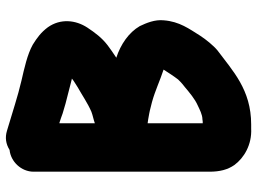

<svg xmlns="http://www.w3.org/2000/svg" viewBox="-132 -669 886 662"><g transform="rotate(-90 311.0 -338.0)"><path d="M217 -454V-576H219C229 -573 240 -569 251 -565L285 -555C306 -549 334 -543 355 -537L371 -533L363 -527L341 -513C314 -498 287 -479 257 -466C244 -461 231 -459 217 -454ZM217 -272 231 -270C242 -268 260 -265 270 -262L290 -257C330 -246 365 -229 402 -217C391 -200 381 -184 368 -167L360 -159C356 -155 350 -150 341 -143C323 -128 301 -109 278 -99C265 -93 247 -83 230 -83C226 -82 222 -82 217 -82ZM50 -665V-59C50 -23 57 4 73 27C97 60 143 88 199 85H213C333 85 398 21 468 -31C485 -45 506 -71 519 -91C542 -128 568 -162 572 -217C575 -247 563 -276 552 -299C530 -337 489 -365 443 -380C457 -389 474 -401 486 -410C512 -430 529 -453 547 -480C573 -520 579 -572 548 -616C530 -640 512 -653 488 -668C454 -687 407 -697 364 -707C308 -720 256 -738 201 -754L191 -757C168 -764 146 -761 125 -748C85 -744 50 -708 50 -665Z"/></g></svg>

Font: Blanket
Style: Blk
Weight: 900
Foundry: Cannot Into Space Fonts
Version: Version 0.9